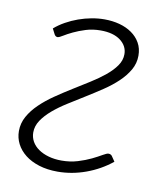

<svg xmlns="http://www.w3.org/2000/svg" viewBox="-65 -559 533 621"><g transform="rotate(10 202.0 -249.0)"><path d="M229.5 -505Q255.5 -505 278.8 -498.8Q302 -492.5 319.5 -480.2Q337 -468 347.2 -450Q357.5 -432 357.5 -408Q357.5 -383 345 -361.2Q332.5 -339.5 312 -320Q291.5 -300.5 265.2 -283Q239 -265.5 211.5 -248.5Q184 -231.5 157.8 -215Q131.5 -198.5 111 -181Q90.5 -163.5 78 -144.8Q65.5 -126 65.5 -105Q65.5 -89 73.2 -75.2Q81 -61.5 95 -51.8Q109 -42 128.5 -36.5Q148 -31 171 -31Q199.5 -31 224 -38.5Q248.5 -46 267.5 -55.2Q286.5 -64.5 299.2 -72Q312 -79.5 317.5 -79.5Q326.5 -79.5 331 -71L340.5 -57Q303.5 -27 257.5 -10.2Q211.5 6.5 164.5 6.5Q130.5 6.5 103.5 -2Q76.5 -10.5 57.8 -25.2Q39 -40 29 -59.5Q19 -79 19 -101.5Q19 -127 31.5 -149.5Q44 -172 64.8 -192Q85.5 -212 111.8 -230Q138 -248 165.5 -265Q193 -282 219.2 -298.5Q245.5 -315 266.2 -332Q287 -349 299.5 -367Q312 -385 312 -405Q312 -432 288.5 -449.8Q265 -467.5 223.5 -467.5Q197 -467.5 174.8 -460.5Q152.5 -453.5 135.2 -445.2Q118 -437 106.5 -429.8Q95 -422.5 89.5 -422Q87 -422 84.2 -423.2Q81.5 -424.5 79 -428.5L69.5 -447Q85 -460.5 104.2 -471.2Q123.5 -482 144.5 -489.5Q165.5 -497 187 -501Q208.5 -505 229.5 -505Z"/></g></svg>

Font: Lato Light
Style: Italic
Weight: 300
Italic angle: -7°
Designer: Lukasz Dziedzic
Foundry: tyPoland Lukasz Dziedzic
Version: Version 2.007; 2014-02-27